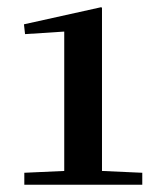

<svg xmlns="http://www.w3.org/2000/svg" viewBox="-20 -869 438 529"><path d="M261 -398 372 -393V-360H47V-393L157 -398V-782L49 -775L46 -802L258 -849L261 -848Z"/></svg>

Font: Minipax
Style: Bold
Weight: 600
Designer: Raphaël Ronot, Igor Stepanchenko (Cyrillic)
Foundry: steppetype
Version: Version 1.002